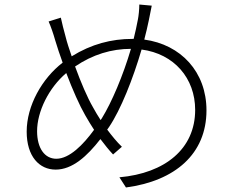

<svg xmlns="http://www.w3.org/2000/svg" viewBox="-20 -793 1040 849"><path d="M559 -577C524 -458 474 -341 431 -271L425 -262C413 -281 401 -300 391 -319C367 -360 337 -430 312 -499C390 -552 473 -577 559 -577ZM249 -715 195 -698C204 -678 216 -644 224 -615C233 -584 245 -550 257 -516C166 -446 98 -326 98 -211C98 -101 154 -43 226 -43C300 -43 365 -102 424 -178C443 -153 461 -130 480 -110L519 -144C497 -165 475 -192 454 -220L462 -231C514 -308 568 -444 606 -574C750 -555 843 -447 843 -307C843 -135 710 -27 508 -9L537 36C755 7 893 -113 893 -305C893 -475 780 -596 618 -618C626 -647 632 -676 638 -703C641 -719 646 -745 651 -768L596 -773C596 -751 593 -723 590 -708C585 -680 578 -650 571 -621H565C473 -621 384 -598 297 -544C286 -576 276 -606 270 -631C262 -659 254 -692 249 -715ZM396 -219C348 -153 287 -91 229 -91C178 -91 144 -137 144 -213C144 -300 196 -405 273 -470C301 -396 332 -326 357 -283C370 -260 383 -239 396 -219Z"/></svg>

Font: Noto Sans HK Light
Style: Regular
Weight: 300
Designer: Ryoko NISHIZUKA 西塚涼子 (kana, bopomofo & ideographs); Paul D. Hunt (Latin, Greek & Cyrillic); Sandoll Communications 산돌커뮤니
Foundry: Adobe
Version: Version 2.004;hotconv 1.0.118;makeotfexe 2.5.65603